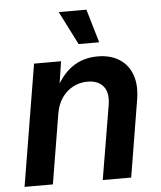

<svg xmlns="http://www.w3.org/2000/svg" viewBox="-54 -808 715 854"><g transform="rotate(-5 304.0 -380.5)"><path d="M199.2 -312.5 147.5 0H21L110.8 -542.5H231.4L210.9 -408.2L198.7 -412.1Q232.4 -481.9 281 -515.9Q329.6 -549.8 394.5 -549.8Q452.1 -549.8 491.7 -524.7Q531.2 -499.5 547.9 -452.6Q564.5 -405.8 553.2 -340.3L497.1 0H370.1L425.3 -329.1Q434.6 -384.8 411.1 -413.3Q387.7 -441.9 340.8 -441.9Q305.7 -441.9 275.9 -426.3Q246.1 -410.6 226.1 -381.8Q206.1 -353 199.2 -312.5ZM315.9 -611.8 240.2 -761.2H363.8L407.7 -611.8Z"/></g></svg>

Font: Inter 16pt SemiBold
Style: Italic
Weight: 600
Italic angle: -9.3988°
Version: Version 4.001;git-66647c0bb